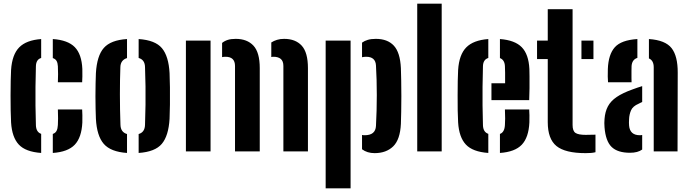

<svg xmlns="http://www.w3.org/2000/svg" viewBox="-20 -820 3738 1040"><path d="M40 -156.5Q38.5 -183 37.8 -222Q37 -261 37.2 -303.2Q37.5 -345.5 38 -382.5Q38.5 -419.5 40 -441.5Q45.5 -524 83.8 -563.2Q122 -602.5 203 -608.5V-506Q175.5 -498 174.5 -461.5Q173 -400 172.2 -349.2Q171.5 -298.5 172.2 -249Q173 -199.5 174.5 -142Q175.5 -104.5 203 -95V8.5Q118.5 2.5 81.8 -37Q45 -76.5 40 -156.5ZM293.5 -374.5Q294.5 -392 294.5 -418.5Q294.5 -445 293.5 -461.5Q292.5 -479 286.5 -489.8Q280.5 -500.5 266 -505.5V-608.5Q347.5 -603 385 -564.8Q422.5 -526.5 426 -446.5Q426.5 -429 426.2 -405.8Q426 -382.5 425 -374.5ZM266 8.5V-94.5Q280.5 -99.5 286.5 -111.5Q292.5 -123.5 293.5 -143Q294.5 -159.5 294.5 -178.8Q294.5 -198 293.5 -227H425Q426 -218 426.2 -195.8Q426.5 -173.5 426 -156.5Q422 -75 384.8 -36Q347.5 3 266 8.5Z M499.5 -176.5Q498.5 -198 497.8 -230.5Q497 -263 497 -299Q497 -335 497.8 -368.2Q498.5 -401.5 499.5 -424Q505 -518 542.5 -560.5Q580 -603 668 -608.5V-505.5Q633 -494.5 632 -456.5Q629.5 -390.5 629.5 -308.5Q629.5 -226.5 632.5 -144Q633.5 -104 668 -94V8.5Q579.5 2.5 542 -40.8Q504.5 -84 499.5 -176.5ZM731 8.5V-94Q764.5 -103.5 765.5 -144Q767.5 -203 768.2 -253.2Q769 -303.5 768.2 -352.2Q767.5 -401 765.5 -457Q764.5 -496.5 731 -506V-608.5Q821 -602.5 857.2 -559Q893.5 -515.5 898.5 -424Q900 -393.5 900.5 -347Q901 -300.5 900.5 -253.8Q900 -207 898.5 -176.5Q893 -84 856.5 -40.8Q820 2.5 731 8.5Z M1515 0V-462.5Q1515 -489 1500.8 -500.8Q1486.5 -512.5 1462 -512.5Q1455 -512.5 1449.5 -511V-590Q1463.5 -599 1480.5 -604.2Q1497.5 -609.5 1519 -609.5Q1580.5 -609.5 1614.2 -572.8Q1648 -536 1648 -451V0ZM1253 0V-462.5Q1253 -512.5 1201.5 -512.5Q1191 -512.5 1183 -510.5V-587.5Q1196.5 -598.5 1214 -604Q1231.5 -609.5 1257 -609.5Q1318.5 -609.5 1352.8 -572.8Q1387 -536 1387 -451V0ZM987 0V-600H1120.5V0Z M1941 -89Q1946.5 -87.5 1955.5 -87.5Q2014 -87.5 2016.5 -138Q2021 -220 2021 -305.2Q2021 -390.5 2016.5 -465.5Q2014 -512.5 1963.5 -512.5Q1951.5 -512.5 1941 -510V-589Q1954.5 -599 1972.5 -604.2Q1990.5 -609.5 2016 -609.5Q2079 -609.5 2113.2 -572.8Q2147.5 -536 2151.5 -451Q2152.5 -424.5 2153.2 -384Q2154 -343.5 2154 -299Q2154 -254.5 2153.2 -214.5Q2152.5 -174.5 2151.5 -149Q2147.5 -64 2109.8 -27.2Q2072 9.5 2009 9.5Q1969 9.5 1941 -11.5ZM1744 200V-600H1879V200Z M2240 0V-800H2372.5V0Z M2461.5 -156.5Q2460 -183 2459.2 -222Q2458.5 -261 2458.8 -303.2Q2459 -345.5 2459.5 -382.5Q2460 -419.5 2461.5 -441.5Q2467 -524 2505.5 -563.2Q2544 -602.5 2625 -608.5V-506Q2597 -497.5 2596 -461.5Q2594.5 -400 2593.8 -349.2Q2593 -298.5 2593.8 -249Q2594.5 -199.5 2596 -142Q2597 -104.5 2625 -95V8.5Q2540.5 2.5 2503.5 -37Q2466.5 -76.5 2461.5 -156.5ZM2642 -277.5V-369H2716Q2716 -399 2716 -425.8Q2716 -452.5 2715 -461.5Q2713.5 -495.5 2688 -505.5V-608.5Q2769 -602.5 2806.2 -564.2Q2843.5 -526 2847.5 -446.5Q2848 -435 2848.2 -406.2Q2848.5 -377.5 2848.2 -342.5Q2848 -307.5 2846.5 -277.5ZM2688 8.5V-94.5Q2713 -103.5 2715 -143Q2716 -158 2716.2 -178Q2716.5 -198 2715 -227H2846.5Q2847.5 -218.5 2847.8 -195.8Q2848 -173 2847.5 -156.5Q2843.5 -75 2806.2 -36Q2769 3 2688 8.5Z M2889 -500V-600H2947V-770H3081.5V-143Q3081.5 -110.5 3097.2 -100Q3113 -89.5 3152.5 -89.5Q3166 -89.5 3178 -90Q3190 -90.5 3205.5 -90.5V4.5Q3193.5 7.5 3180.5 8.5Q3167.5 9.5 3152 9.5Q3041.5 9.5 2994.2 -29Q2947 -67.5 2947 -158.5V-500ZM3129.5 -500V-600H3194.5V-500Z M3273.5 -374.5Q3272.5 -384.5 3272 -405.5Q3271.5 -426.5 3272.5 -446.5Q3275.5 -525 3310.2 -564Q3345 -603 3432.5 -608.5V-506.5Q3403.5 -497.5 3401 -462Q3400.5 -454 3400.5 -434.8Q3400.5 -415.5 3400.5 -397.5Q3400.5 -379.5 3401 -374.5ZM3521 0V-455.5Q3521 -492.5 3495 -503.5V-608.5Q3584 -602.5 3617.8 -559.2Q3651.5 -516 3651 -426L3650 0ZM3254.5 -130.5Q3253.5 -140 3253.5 -153.2Q3253.5 -166.5 3254.5 -175.5Q3257.5 -215 3272.8 -243.8Q3288 -272.5 3320.2 -294.5Q3352.5 -316.5 3407 -336Q3420 -341 3432.8 -345.2Q3445.5 -349.5 3458.5 -353.5V-267.5Q3453.5 -265.5 3448.8 -263Q3444 -260.5 3439 -258Q3407.5 -244.5 3398 -222.2Q3388.5 -200 3387.5 -175Q3386.5 -162 3386.8 -156.2Q3387 -150.5 3387.5 -140Q3392 -87.5 3446 -87.5Q3453.5 -87.5 3458.5 -89V-10Q3434.5 7.5 3392.5 7.5Q3325.5 7.5 3293 -24Q3260.5 -55.5 3254.5 -130.5Z"/></svg>

Font: Big Shoulders Stencil Text ExtraBold
Style: Regular
Weight: 800
Designer: Patric King
Foundry: XO Type Co
Version: Version 1.000